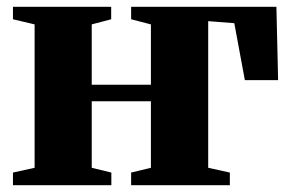

<svg xmlns="http://www.w3.org/2000/svg" viewBox="-20 -543 851 563"><path d="M18 0V-37L81.5 -51V-471.5L18 -486.5V-523H306V-486.5L249 -471.5V-294.5H422.5V-471.5L364.5 -486.5V-523H790.5L795.5 -308H698L667 -475L590.5 -481V-51L654 -37V0H364.5V-37L422.5 -51V-246H249V-51L306.5 -37V0Z"/></svg>

Font: Merriweather 96pt Black
Style: Regular
Weight: 900
Version: Version 2.100